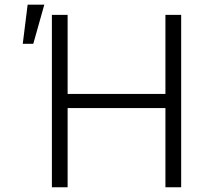

<svg xmlns="http://www.w3.org/2000/svg" viewBox="-20 -790 881 810"><path d="M198.9 0H265.3V-334.2H677.9V0H744.3V-727.3H677.9V-393.8H265.3V-727.3H198.9ZM76 -605.1H120.4L166.9 -770.2H96.6Z"/></svg>

Font: Karasuma Gothic
Style: Light
Weight: 300
Designer: Rasmus Andersson / Ryoko Nishizuka
Foundry: rsms
Version: Version 1.00